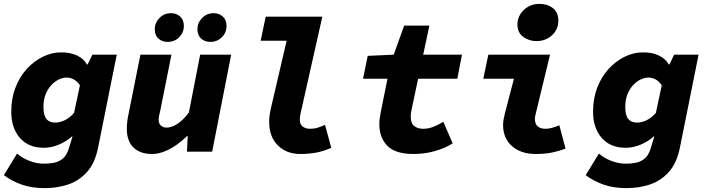

<svg xmlns="http://www.w3.org/2000/svg" viewBox="-22 -782 3642 990"><path d="M209 188Q139 188 87.5 169Q36 150 -2 121L66 10Q94 34 131 48Q168 62 205 62Q230 62 255 57.5Q280 53 300.5 37Q321 21 332 -14L352 -78H348Q321 -53 282 -36.5Q243 -20 204 -20Q125 -20 80.5 -71Q36 -122 36 -206Q36 -274 57.5 -330Q79 -386 116 -426.5Q153 -467 199 -489.5Q245 -512 294 -512Q342 -512 376 -495.5Q410 -479 426 -450H430L454 -500H580L484 -22Q468 59 426.5 105Q385 151 328.5 169.5Q272 188 209 188ZM262 -150Q288 -150 313 -162.5Q338 -175 360 -200L390 -342Q377 -362 359.5 -372Q342 -382 321 -382Q302 -382 281 -372Q260 -362 242 -342.5Q224 -323 213 -295Q202 -267 202 -230Q202 -188 217 -169Q232 -150 262 -150Z M762 12Q701 12 666.5 -21Q632 -54 632 -118Q632 -135 634 -153.5Q636 -172 640 -190L702 -500H862L804 -210Q801 -197 798.5 -186Q796 -175 796 -166Q796 -145 807.5 -134.5Q819 -124 838 -124Q863 -124 893 -143.5Q923 -163 952 -202L1010 -500H1170L1072 0H942L946 -80H942Q919 -57 889.5 -36Q860 -15 827 -1.5Q794 12 762 12ZM842 -566Q814 -566 795 -583Q776 -600 776 -632Q776 -664 800 -689Q824 -714 860 -714Q888 -714 907 -696.5Q926 -679 926 -648Q926 -614 902 -590Q878 -566 842 -566ZM1062 -566Q1034 -566 1015 -583Q996 -600 996 -632Q996 -664 1020 -689Q1044 -714 1080 -714Q1108 -714 1127 -696.5Q1146 -679 1146 -648Q1146 -614 1122 -590Q1098 -566 1062 -566Z M1526 12Q1456 12 1411 -32Q1366 -76 1366 -154Q1366 -169 1368 -185.5Q1370 -202 1374 -220L1456 -572H1322L1348 -696H1640L1528 -198Q1527 -192 1525.5 -184Q1524 -176 1524 -164Q1524 -140 1539.5 -129Q1555 -118 1576 -118Q1598 -118 1614 -123Q1630 -128 1654 -138L1686 -20Q1646 -2 1608 5Q1570 12 1526 12Z M2110 12Q2017 12 1975.5 -30Q1934 -72 1934 -142Q1934 -157 1936 -172Q1938 -187 1942 -208L1976 -376H1850L1874 -494L2008 -500L2062 -650H2192L2160 -500H2360L2336 -376H2134L2100 -216Q2097 -203 2096.5 -195.5Q2096 -188 2096 -180Q2096 -146 2114 -132Q2132 -118 2160 -118Q2189 -118 2216 -129.5Q2243 -141 2264 -154L2312 -43Q2278 -20 2224 -4Q2170 12 2110 12Z M2740 12Q2664 12 2618 -28.5Q2572 -69 2572 -138Q2572 -153 2575 -168.5Q2578 -184 2582 -200L2628 -376H2470L2496 -500H2814L2740 -194Q2739 -188 2737.5 -182Q2736 -176 2736 -170Q2736 -142 2751 -130Q2766 -118 2790 -118Q2807 -118 2823.5 -122.5Q2840 -127 2862 -136L2894 -16Q2861 -3 2824.5 4.5Q2788 12 2740 12ZM2744 -570Q2707 -570 2676.5 -591.5Q2646 -613 2646 -657Q2646 -685 2661 -709Q2676 -733 2701.5 -747.5Q2727 -762 2758 -762Q2801 -762 2829 -740Q2857 -718 2857 -675Q2857 -630 2824 -600Q2791 -570 2744 -570Z M3209 188Q3139 188 3087.5 169Q3036 150 2998 121L3066 10Q3094 34 3131 48Q3168 62 3205 62Q3230 62 3255 57.5Q3280 53 3300.5 37Q3321 21 3332 -14L3352 -78H3348Q3321 -53 3282 -36.5Q3243 -20 3204 -20Q3125 -20 3080.5 -71Q3036 -122 3036 -206Q3036 -274 3057.5 -330Q3079 -386 3116 -426.5Q3153 -467 3199 -489.5Q3245 -512 3294 -512Q3342 -512 3376 -495.5Q3410 -479 3426 -450H3430L3454 -500H3580L3484 -22Q3468 59 3426.5 105Q3385 151 3328.5 169.5Q3272 188 3209 188ZM3262 -150Q3288 -150 3313 -162.5Q3338 -175 3360 -200L3390 -342Q3377 -362 3359.5 -372Q3342 -382 3321 -382Q3302 -382 3281 -372Q3260 -362 3242 -342.5Q3224 -323 3213 -295Q3202 -267 3202 -230Q3202 -188 3217 -169Q3232 -150 3262 -150Z"/></svg>

Font: Source Code Pro ExtraLight Black
Style: Italic
Weight: 900
Italic angle: -11°
Monospace: yes
Version: Version 1.016;hotconv 1.0.116;makeotfexe 2.5.65601